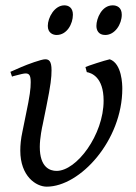

<svg xmlns="http://www.w3.org/2000/svg" viewBox="-20 -679 511 719"><path d="M300 -428 305 -409C321 -406 368 -392 368 -302C368 -174 267 -39 192 -39C167 -39 129 -52 129 -129C129 -162 138 -205 140 -213L154 -282C170 -361 173 -389 173 -416C173 -451 163 -457 149 -457C135 -457 83 -438 60 -428L19 -410L25 -392C27 -393 29 -394 46 -398L62 -402C68 -403 72 -404 75 -404C89 -404 95 -398 95 -371C95 -347 92 -321 77 -250L64 -186C58 -158 56 -136 56 -115C56 -19 115 20 155 20C280 20 438 -153 438 -347C438 -361 437 -441 391 -457C372 -453 308 -432 300 -428ZM221 -659C184 -659 159 -613 159 -582C159 -555 179 -548 192 -548C231 -548 253 -590 253 -624C253 -650 237 -659 221 -659ZM402 -659C361 -659 341 -610 341 -582C341 -567 348 -548 374 -548C411 -548 436 -589 436 -624C436 -652 417 -659 402 -659Z"/></svg>

Font: Temporarium
Style: Italic
Weight: 400
Italic angle: -7°
Version: Version 1.1